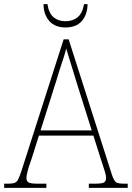

<svg xmlns="http://www.w3.org/2000/svg" viewBox="-23 -903 634 923"><path d="M-3 0V-20H16Q37 -20 47.5 -24Q58 -28 64.5 -41Q71 -54 80 -81L283 -714H307L515 -63Q525 -34 534.5 -27Q544 -20 575 -20H591V0H404V-20H433Q469 -20 478 -26.5Q487 -33 487 -48Q487 -57 482.5 -73.5Q478 -90 472 -107Q466 -124 463 -134L426 -251H164L129 -140Q125 -129 119 -111Q113 -93 108.5 -75Q104 -57 104 -47Q104 -33 113.5 -26.5Q123 -20 158 -20H200V0ZM172 -276H418L347 -501Q333 -547 318.5 -594Q304 -641 295 -670Q292 -654 283 -626.5Q274 -599 264 -568.5Q254 -538 247 -513ZM292 -771Q242 -771 214.5 -801.5Q187 -832 186 -883H205Q212 -839 234.5 -820Q257 -801 292 -801Q326 -801 349.5 -819.5Q373 -838 381 -883H398Q397 -832 370 -801.5Q343 -771 292 -771Z"/></svg>

Font: Noto Serif Georgian SemiCondensed Thin
Style: Regular
Weight: 100
Width: 4
Designer: Monotype Design Team, Akaki Razmadze
Foundry: Google LLC
Version: Version 2.003; ttfautohint (v1.8.4.7-5d5b)